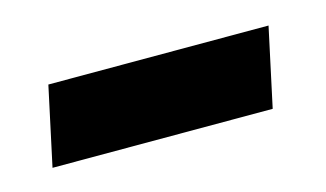

<svg xmlns="http://www.w3.org/2000/svg" viewBox="-31 -382 372 219"><g transform="rotate(-15 155.0 -272.5)"><path d="M12 -226H272L292 -319H32Z"/></g></svg>

Font: Noto Serif Tamil SemiBold
Style: Italic
Weight: 600
Italic angle: -12°
Designer: Indian Type Foundry, Tom Grace, and the Monotype Design Team
Foundry: Monotype Imaging Inc.
Version: Version 2.003